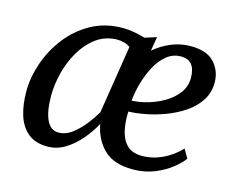

<svg xmlns="http://www.w3.org/2000/svg" viewBox="-85 -693 1020 827"><g transform="rotate(15 425.0 -279.0)"><path d="M520 -567.5 509.5 -504.5Q543 -533 582.8 -549.8Q622.5 -566.5 665.5 -567.5Q740.5 -569 775 -532.8Q809.5 -496.5 810.5 -444.5Q811 -398 787.8 -362.2Q764.5 -326.5 726.8 -301Q689 -275.5 644.8 -259Q600.5 -242.5 558 -234.5Q515.5 -226.5 483.5 -226Q481.5 -179 490.2 -140.5Q499 -102 522.5 -79.2Q546 -56.5 589 -56.5Q636 -56.5 680 -77.2Q724 -98 759 -134.5L781.5 -95.5Q768 -75.5 737.2 -50.8Q706.5 -26 662.5 -8Q618.5 10 565 10Q480.5 10 436.5 -33Q392.5 -76 380.5 -143Q362 -108.5 332.8 -73Q303.5 -37.5 266 -13.8Q228.5 10 185.5 10Q131.5 10 98.8 -16.8Q66 -43.5 51.2 -90.2Q36.5 -137 36.5 -197Q36.5 -258.5 58.8 -323.5Q81 -388.5 123.8 -443.8Q166.5 -499 228.2 -533.2Q290 -567.5 369 -567.5Q394 -567.5 420.2 -562.5Q446.5 -557.5 468 -551ZM642 -514Q606.5 -514 578.5 -491.2Q550.5 -468.5 531 -432Q511.5 -395.5 499.8 -354Q488 -312.5 485 -275Q519 -276 557.5 -287.2Q596 -298.5 630 -319Q664 -339.5 685.5 -369Q707 -398.5 706.5 -437Q705.5 -514 642 -514ZM368 -192 416 -495.5Q404 -505 387.8 -509Q371.5 -513 354.5 -513Q302.5 -511 263.2 -481.5Q224 -452 197.5 -406.2Q171 -360.5 157.8 -307.8Q144.5 -255 144.5 -206.5Q144.5 -138 162.2 -99.2Q180 -60.5 215 -60.5Q248 -60.5 277.8 -83.5Q307.5 -106.5 331 -137.2Q354.5 -168 368 -192Z"/></g></svg>

Font: Merriweather
Style: Italic
Weight: 400
Italic angle: -7.8°
Designer: Eben Sorkin
Foundry: Eben Sorkin
Version: Version 2.100